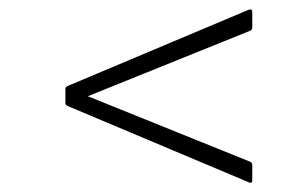

<svg xmlns="http://www.w3.org/2000/svg" viewBox="-20 -506 640 411"><path d="M512 -116 125 -279Q120 -281 120 -285V-316Q120 -320 125 -322L512 -485Q520 -488 520 -480V-447Q520 -442 515 -440L168 -300L515 -160Q520 -158 520 -153V-120Q520 -112 512 -116Z"/></svg>

Font: Sofia Sans ExtraLight
Style: Italic
Weight: 250
Italic angle: -9°
Version: Version 4.100-B